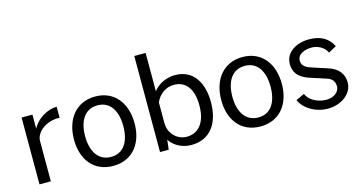

<svg xmlns="http://www.w3.org/2000/svg" viewBox="-80 -1110 2765 1471"><g transform="rotate(-15 1302.0 -375.0)"><path d="M174 0V-321C174 -387 257 -459 365 -453V-540C287 -540 206 -488 170 -419V-530H84V0Z M668 10C820 10 909 -103 909 -263C909 -425 821 -540 669 -540C519 -540 428 -426 428 -262C428 -102 516 10 668 10ZM670 -61C564 -61 517 -151 517 -266C517 -380 564 -470 669 -470C773 -470 820 -381 820 -266C820 -150 774 -61 670 -61Z M1289 10C1433 10 1516 -97 1516 -268C1516 -422 1448 -540 1303 -540C1208 -540 1149 -485 1130 -458V-762H1040V0H1109L1118 -78C1135 -46 1193 10 1289 10ZM1269 -60C1197 -60 1130 -120 1130 -206V-370C1157 -431 1210 -470 1275 -470C1369 -470 1424 -399 1424 -268C1424 -122 1355 -60 1269 -60Z M1836 10C1988 10 2077 -103 2077 -263C2077 -425 1989 -540 1837 -540C1687 -540 1596 -426 1596 -262C1596 -102 1684 10 1836 10ZM1838 -61C1732 -61 1685 -151 1685 -266C1685 -380 1732 -470 1837 -470C1941 -470 1988 -381 1988 -266C1988 -150 1942 -61 1838 -61Z M2371 12C2470 12 2567 -49 2567 -144C2567 -206 2534 -261 2448 -287L2343 -321C2293 -336 2255 -354 2255 -398C2255 -453 2317 -473 2369 -473C2418 -473 2470 -444 2488 -401L2551 -435C2518 -501 2461 -539 2363 -539C2265 -539 2174 -485 2175 -394C2175 -310 2230 -272 2308 -249L2416 -214C2459 -201 2480 -177 2480 -136C2480 -86 2428 -57 2377 -57C2308 -57 2241 -92 2220 -145L2153 -114C2182 -44 2271 12 2371 12Z"/></g></svg>

Font: Cheyenne Sans
Style: Regular
Weight: 400
Designer: The Public Sans project authors (U.S. Web Design System), Libre Franklin designed by Pablo Impallari and Rodrigo Fuenzal
Foundry: The Cheyenne Sans Project Authors
Version: Version 2.007